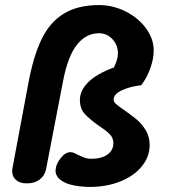

<svg xmlns="http://www.w3.org/2000/svg" viewBox="-20 -729 665 757"><path d="M221 -18Q199 -34 199 -56Q199 -79 218 -104Q237 -129 258 -129Q268 -129 278 -123Q298 -113 311.5 -108Q325 -103 340 -103Q380 -103 403.5 -119.5Q427 -136 427 -165Q427 -185 413 -199.5Q399 -214 370 -233Q333 -259 314 -280Q295 -301 295 -335Q295 -372 328 -405Q361 -438 429 -463Q445 -495 445 -518Q445 -552 423 -575Q401 -598 370 -598Q319 -598 282.5 -551.5Q246 -505 227 -401L162 -64Q157 -37 137 -21.5Q117 -6 86 -6Q58 -6 43 -19.5Q28 -33 28 -54Q28 -61 29 -65L92 -402Q112 -509 144.5 -575.5Q177 -642 232 -675.5Q287 -709 370 -709Q425 -709 475 -684Q525 -659 555.5 -617.5Q586 -576 586 -530Q586 -497 572.5 -459.5Q559 -422 537 -393Q493 -388 460.5 -373Q428 -358 428 -336Q428 -327 438.5 -318Q449 -309 471 -294Q501 -273 520.5 -256.5Q540 -240 555 -215Q570 -190 570 -157Q570 -111 539 -73Q508 -35 454 -13.5Q400 8 334 8Q306 8 274 2.5Q242 -3 221 -18Z"/></svg>

Font: Mali
Style: Bold Italic
Weight: 700
Italic angle: -10°
Version: Version 1.000; ttfautohint (v1.6)